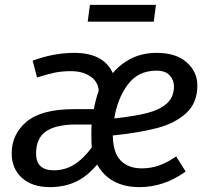

<svg xmlns="http://www.w3.org/2000/svg" viewBox="-20 -756 857 788"><path d="M443 -456Q473 -493 519 -516Q565 -539 623 -539Q703 -539 746.5 -500Q790 -461 790 -405Q790 -334 744.5 -292Q699 -250 625 -230.5Q551 -211 443 -200Q444 -129 475.5 -97Q507 -65 562 -65Q599 -65 633 -77Q667 -89 703 -114L742 -52Q653 12 553 12Q491 12 447 -12Q403 -36 379 -81Q337 -31 290 -9.5Q243 12 185 12Q112 12 70 -26Q28 -64 28 -127Q28 -205 89 -256.5Q150 -308 284 -308H365Q373 -349 385 -384Q383 -420 351.5 -442Q320 -464 271 -464Q235 -464 205.5 -458Q176 -452 132 -438L114 -507Q200 -539 285 -539Q405 -539 443 -456ZM449 -270Q534 -279 585.5 -292.5Q637 -306 665.5 -332Q694 -358 694 -402Q694 -426 677 -446Q660 -466 622 -466Q547 -466 504.5 -409Q462 -352 449 -270ZM292 -245Q210 -245 169 -217Q128 -189 128 -126Q128 -57 201 -57Q246 -57 283.5 -80Q321 -103 357 -151Q355 -160 355 -204Q355 -238 356 -245ZM340 -667 349 -736H620L611 -667Z"/></svg>

Font: FiraGO
Style: Italic
Weight: 400
Italic angle: -8°
Designer: bBox Type GmbH
Foundry: bBox Type GmbH
Version: Version 1.001